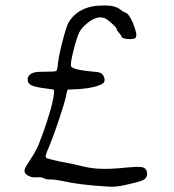

<svg xmlns="http://www.w3.org/2000/svg" viewBox="-20 -652 641 708"><path d="M323.2 -628.9Q339.8 -631.8 370.1 -631.8Q408.2 -630.9 425.8 -615.2Q430.7 -610.4 440.4 -606.4Q449.2 -603.5 455.1 -595.2Q460.9 -586.9 469.7 -568.4Q479.5 -543.9 482.4 -529.3Q483.4 -515.6 479 -511.7Q474.6 -507.8 459 -507.8Q430.7 -507.8 427.7 -517.6Q426.8 -522.5 418 -532.2Q410.2 -540 410.2 -544.9Q410.2 -548.8 396.5 -562Q382.8 -575.2 372.1 -582Q339.8 -600.6 295.9 -561.5Q280.3 -547.9 272.9 -533.7Q265.6 -519.5 256.8 -488.3Q237.3 -416 242.2 -407.2Q249 -394.5 324.2 -387.7Q348.6 -386.7 355.5 -379.9Q361.3 -375 364.3 -366.2Q367.2 -357.4 364.3 -350.6Q361.3 -340.8 332 -333Q302.7 -325.2 265.6 -323.2Q231.4 -322.3 229.5 -320.8Q227.5 -319.3 223.1 -296.9Q218.8 -274.4 198.7 -214.4Q178.7 -154.3 165 -121.1Q150.4 -86.9 148.4 -78.1Q147.5 -70.3 154.3 -67.9Q161.1 -65.4 204.1 -55.7Q249 -47.9 287.1 -38.1Q324.2 -29.3 363.8 -29.3Q403.3 -29.3 446.3 -34.2Q487.3 -38.1 500 -36.1Q522.5 -33.2 522.5 -10.7Q522.5 4.9 507.3 12.2Q492.2 19.5 436.5 31.2Q406.2 38.1 379.9 36.1Q274.4 30.3 206.1 14.6Q182.6 9.8 168 9.8Q151.4 10.7 140.6 4.9Q130.9 0 117.2 2Q91.8 3.9 77.1 -8.8Q68.4 -16.6 70.8 -26.4Q73.2 -36.1 89.8 -60.5Q103.5 -80.1 112.3 -97.7Q121.1 -112.3 138.7 -161.6Q156.2 -210.9 166 -246.1Q173.8 -273.4 177.7 -296.9Q181.6 -320.3 177.7 -321.3Q176.8 -322.3 153.3 -325.2Q112.3 -330.1 97.2 -336.9Q82 -343.8 82 -358.4Q82 -377.9 106.4 -384.8Q116.2 -387.7 152.3 -387.7Q182.6 -387.7 187 -390.1Q191.4 -392.6 193.4 -415Q196.3 -444.3 210 -497.6Q223.6 -550.8 232.4 -568.4Q238.3 -579.1 250 -591.8Q277.3 -620.1 323.2 -628.9Z"/></svg>

Font: JasonHandwriting4
Style: Regular
Weight: 400
Version: Version 1.01.21